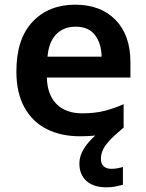

<svg xmlns="http://www.w3.org/2000/svg" viewBox="-20 -572 625 820"><path d="M411 106Q411 128 423 138.5Q435 149 455 149Q470 149 483 146.5Q496 144 505 141V217Q490 221 473.5 224.5Q457 228 434 228Q380 228 349.5 201Q319 174 319 126Q319 95 337.5 64.5Q356 34 387 7Q357 10 321 10Q241 10 180 -20.5Q119 -51 84.5 -113Q50 -175 50 -267Q50 -406 119 -479Q188 -552 301 -552Q410 -552 473.5 -487Q537 -422 537 -306V-241H180Q182 -168 221 -128Q260 -88 332 -88Q383 -88 424 -98Q465 -108 508 -127V-27Q468 6 447 29Q426 52 418.5 70Q411 88 411 106ZM303 -458Q251 -458 219.5 -425Q188 -392 183 -330H414Q413 -386 386 -422Q359 -458 303 -458Z"/></svg>

Font: Noto Sans Meetei Mayek SemiBold
Style: Regular
Weight: 600
Designer: Monotype Design Team and Neelakash Kshetrimayum
Foundry: Monotype Imaging Inc.
Version: Version 2.002; ttfautohint (v1.8.4.7-5d5b)